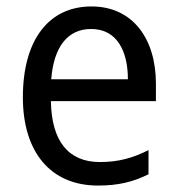

<svg xmlns="http://www.w3.org/2000/svg" viewBox="-20 -566 550 596"><path d="M264 -546C132 -546 51 -443 51 -264C51 -94 137 10 284 10C347 10 392 -1 441 -25V-100C391 -75 347 -63 290 -63C193 -63 140 -127 138 -252H464V-306C464 -447 391 -546 264 -546ZM263 -476C342 -476 377 -409 377 -320H139C147 -421 190 -476 263 -476Z"/></svg>

Font: Noto Sans Lao SemiCondensed
Style: Regular
Weight: 400
Width: 4
Designer: Monotype Design Team
Foundry: Monotype Imaging Inc.
Version: Version 2.003